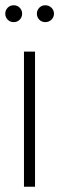

<svg xmlns="http://www.w3.org/2000/svg" viewBox="-22 -709 225 729"><path d="M111 -513V0H69V-513ZM7 -634.5Q-2 -644 -2 -657Q-2 -670 7 -679.5Q16 -689 30 -689Q44 -689 53 -679.5Q62 -670 62 -657Q62 -644 53 -634.5Q44 -625 30 -625Q16 -625 7 -634.5ZM127 -634.5Q118 -644 118 -657Q118 -670 127 -679.5Q136 -689 150 -689Q164 -689 173.5 -679.5Q183 -670 183 -657Q183 -644 173.5 -634.5Q164 -625 150 -625Q136 -625 127 -634.5Z"/></svg>

Font: Nacelle UltraLight
Style: Regular
Weight: 200
Designer: Sora Sagano
Foundry: Sora Sagano
Version: Version 1.000;FEAKit 1.0